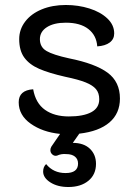

<svg xmlns="http://www.w3.org/2000/svg" viewBox="-20 -529 546 770"><path d="M298 7 272 44Q316 44 340.5 67.5Q365 91 365 128Q365 171 334.5 196Q304 221 254 221Q211 221 182 202.5Q153 184 153 159Q153 140 165 129Q194 165 243 165Q293 165 293 127Q293 109 280.5 99Q268 89 246 89Q226 87 209 95Q199 98 190.5 91Q182 84 182 73Q182 66 186 59L221 8Q151 1 103 -33Q55 -67 55 -119Q55 -167 113 -171Q123 -115 160.5 -88.5Q198 -62 256 -62Q314 -62 346 -79Q378 -96 378 -131Q378 -156 365 -171.5Q352 -187 323.5 -198.5Q295 -210 242 -221Q176 -236 137 -253Q98 -270 77.5 -298Q57 -326 57 -372Q57 -411 81 -442.5Q105 -474 147.5 -491.5Q190 -509 244 -509Q294 -509 338.5 -495Q383 -481 410.5 -455Q438 -429 438 -395Q438 -372 420 -358.5Q402 -345 370 -343Q367 -387 334.5 -412.5Q302 -438 244 -438Q196 -438 168 -420Q140 -402 140 -372Q140 -340 166.5 -324.5Q193 -309 257 -295Q362 -274 411.5 -237.5Q461 -201 461 -134Q461 -74 419 -38Q377 -2 298 7Z"/></svg>

Font: K2D
Style: Regular
Weight: 400
Version: Version 1.000; ttfautohint (v1.6)